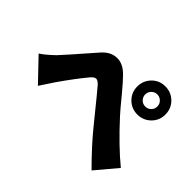

<svg xmlns="http://www.w3.org/2000/svg" viewBox="-149 -1005 1298 1298"><g transform="rotate(45 500.0 -356.5)"><path d="M745 -558Q762 -541 786 -541Q810 -541 827 -558Q844 -575 844 -599Q844 -623 827 -640Q810 -657 786 -657Q762 -657 745 -640Q728 -623 728 -599Q728 -575 745 -558ZM691 -695Q730 -734 786 -734Q842 -734 882 -695Q921 -655 921 -599Q921 -543 882 -504Q842 -465 786 -465Q730 -465 691 -504Q652 -543 652 -599Q652 -655 691 -695ZM23 -285Q61 -309 117 -363Q140 -386 310 -581Q357 -636 414 -639Q474 -643 529 -586Q560 -555 619 -484Q684 -404 711 -375Q848 -225 963 -131L835 21Q712 -102 627 -208Q466 -407 454 -419Q433 -441 417 -440Q402 -439 382 -416Q321 -343 242 -230Q230 -213 174 -127Z"/></g></svg>

Font: Source Han Sans CN Heavy
Style: Bold
Weight: 900
Designer: Ryoko NISHIZUKA (kana & ideographs); Paul D. Hunt (Latin, Greek & Cyrillic); Wenlong ZHANG (bopomofo); Sandoll Communica
Foundry: Adobe Systems Incorporated
Version: Version 1.000;PS 1;hotconv 1.0.78;makeotf.lib2.5.61930